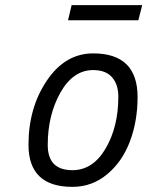

<svg xmlns="http://www.w3.org/2000/svg" viewBox="-20 -718 574 748"><path d="M343 -510Q516 -510 516 -340Q516 -247 486.5 -168Q457 -89 398 -39.5Q339 10 262 10Q91 10 91 -154Q91 -298 162.5 -404Q234 -510 343 -510ZM262 -55Q342 -55 391.5 -139.5Q441 -224 441 -341Q441 -389 416.5 -417Q392 -445 343 -445Q265 -445 215.5 -357.5Q166 -270 166 -153Q166 -55 262 -55ZM245 -639 259 -698H534L519 -639Z"/></svg>

Font: Titillium Web
Style: Italic
Weight: 400
Italic angle: -13°
Version: Version 1.002;PS 57.000;hotconv 1.0.70;makeotf.lib2.5.55311